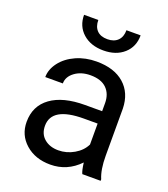

<svg xmlns="http://www.w3.org/2000/svg" viewBox="-136 -826 816 933"><g transform="rotate(20 272.0 -360.0)"><path d="M53.2 0ZM394.5 0Q386.7 -15.6 381.8 -55.7Q318.8 9.8 231.4 9.8Q153.3 9.8 103.3 -34.4Q53.2 -78.6 53.2 -146.5Q53.2 -229 116 -274.7Q178.7 -320.3 292.5 -320.3H380.4V-361.8Q380.4 -409.2 352.1 -437.3Q323.7 -465.3 268.6 -465.3Q220.2 -465.3 187.5 -440.9Q154.8 -416.5 154.8 -381.8H64Q64 -421.4 92 -458.3Q120.1 -495.1 168.2 -516.6Q216.3 -538.1 273.9 -538.1Q365.2 -538.1 417 -492.4Q468.8 -446.8 470.7 -366.7V-123.5Q470.7 -50.8 489.3 -7.8V0ZM244.6 -68.8Q287.1 -68.8 325.2 -90.8Q363.3 -112.8 380.4 -147.9V-256.3H309.6Q143.6 -256.3 143.6 -159.2Q143.6 -116.7 171.9 -92.8Q200.2 -68.8 244.6 -68.8ZM430.2 -730.5Q430.2 -671.4 389.9 -635.5Q349.6 -599.6 284.2 -599.6Q218.8 -599.6 178.2 -635.7Q137.7 -671.9 137.7 -730.5H211.4Q211.4 -696.3 230 -677Q248.5 -657.7 284.2 -657.7Q318.4 -657.7 337.6 -676.8Q356.9 -695.8 356.9 -730.5Z"/></g></svg>

Font: Roboto-o
Style: o-Regular
Weight: 400
Designer: Google
Version: Version 2.134; 2016; ttfautohint (v1.6)